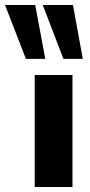

<svg xmlns="http://www.w3.org/2000/svg" viewBox="-88 -743 358 763"><path d="M50 0V-445H200V0ZM164 -509 82 -723H202L241 -509ZM15 -509 -68 -723H52L92 -509Z"/></svg>

Font: Nunito Sans 12pt ExtraLight
Style: Weight 830 Width 84 Optical size 12.0 YTLC 445
Weight: 830
Width: 4
Designer: Vernon Adams
Foundry: Vernon Adams
Version: Version 3.101;gftools[0.9.27]